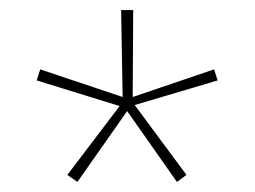

<svg xmlns="http://www.w3.org/2000/svg" viewBox="-20 -811 507 382"><path d="M413 -651 406 -673 244 -618 245 -791H221L224 -618L60 -673L53 -651L218 -600L114 -463L134 -449L233 -590L332 -449L351 -463L248 -602Z"/></svg>

Font: Glow Sans SC Normal Thin
Style: Regular
Weight: 100
Designer: Ryoko NISHIZUKA (kana, bopomofo & ideographs); Paul D. Hunt (Latin, Greek & Cyrillic); Sandoll Communications, Soo-young
Version: Version 0.93